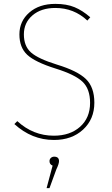

<svg xmlns="http://www.w3.org/2000/svg" viewBox="-20 -711 576 989"><path d="M265 -691Q323 -691 364 -674Q405 -657 445 -622L430 -605Q361 -670 265 -670Q192 -670 147.5 -632Q103 -594 103 -534Q103 -473 140 -440.5Q177 -408 274 -378Q379 -346 422.5 -304Q466 -262 466 -182Q466 -97 408 -43.5Q350 10 258 10Q144 10 54 -72L69 -87Q151 -12 257 -12Q341 -12 392.5 -58Q444 -104 444 -181Q444 -253 405 -290Q366 -327 266 -358Q161 -391 120.5 -428.5Q80 -466 80 -534Q80 -602 131 -646.5Q182 -691 265 -691ZM259 96Q284 96 284 119Q284 133 270 162L235 258H220L251 142Q235 136 235 119Q235 109 242 102.5Q249 96 259 96Z"/></svg>

Font: FiraGO Thin
Style: Regular
Weight: 100
Designer: bBox Type
Foundry: bBox Type GmbH
Version: Version 1.001;PS 001.001;hotconv 1.0.88;makeotf.lib2.5.64775